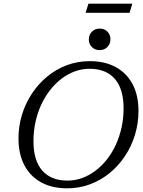

<svg xmlns="http://www.w3.org/2000/svg" viewBox="-20 -1014 780 1044"><path d="M162 -246.5Q162 -141 209.8 -86.5Q257.5 -32 347 -32Q388.5 -32 426.8 -46Q465 -60 499.2 -85.8Q533.5 -111.5 561.5 -147.2Q589.5 -183 609.8 -227Q630 -271 641 -321Q652 -371 652 -425Q652 -530.5 604.2 -585.2Q556.5 -640 467 -640Q426 -640 387.2 -626Q348.5 -612 314.5 -586Q280.5 -560 252.5 -524.2Q224.5 -488.5 204.2 -444.8Q184 -401 173 -351Q162 -301 162 -246.5ZM733 -410.5Q733 -343.5 714 -281.2Q695 -219 660 -166Q625 -113 576.8 -73.5Q528.5 -34 469.8 -12Q411 10 345 10Q263.5 10 204.2 -22.2Q145 -54.5 112.8 -115.2Q80.5 -176 80.5 -261Q80.5 -328 99.5 -390.2Q118.5 -452.5 153.8 -505.5Q189 -558.5 237.2 -598.2Q285.5 -638 344 -659.8Q402.5 -681.5 469 -681.5Q550 -681.5 609.2 -649.2Q668.5 -617 700.8 -556.5Q733 -496 733 -410.5ZM521.5 -741.5Q495.5 -741.5 479.2 -758.5Q463 -775.5 463 -799.5Q463 -824.5 479.5 -841.5Q496 -858.5 522 -858.5Q548.5 -858.5 564.5 -841.8Q580.5 -825 580.5 -800.5Q580.5 -776 564.2 -758.8Q548 -741.5 521.5 -741.5ZM445.5 -944.5 461 -994H699.5L684.5 -944.5Z"/></svg>

Font: Newsreader 20pt
Style: Italic
Weight: 400
Italic angle: -17°
Version: Version 1.003